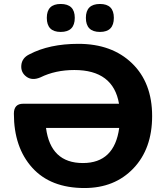

<svg xmlns="http://www.w3.org/2000/svg" viewBox="-20 -937 836 968"><path d="M484 -776Q413 -776 413 -847Q413 -917 484 -917Q554 -917 554 -847Q554 -776 484 -776ZM286 -776Q216 -776 216 -847Q216 -917 286 -917Q357 -917 357 -847Q357 -776 286 -776ZM406 11Q235 11 142.5 -91.5Q50 -194 50 -364Q50 -414 97 -414H580Q551 -584 355 -584Q259 -584 184 -547Q142 -529 113 -550.5Q84 -572 87.5 -608.5Q91 -645 128 -663Q229 -716 375 -716Q544 -716 645.5 -618Q747 -520 747 -352Q747 -187 652.5 -88Q558 11 406 11ZM398 -115Q557 -115 581 -292H212Q235 -115 398 -115Z"/></svg>

Font: Nunito ExtraBold
Style: Regular
Weight: 800
Designer: Vernon Adams
Foundry: Vernon Adams
Version: Version 3.602